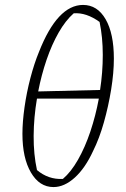

<svg xmlns="http://www.w3.org/2000/svg" viewBox="-20 -751 511 779"><path d="M197 8Q140 8 105.5 -51Q71 -110 71 -208Q71 -256 79.5 -316Q88 -376 103.5 -435Q119 -494 138 -540Q213 -731 317 -731Q375 -731 408.5 -673Q442 -615 442 -513Q442 -456 431 -388Q420 -320 401.5 -254.5Q383 -189 358 -139Q326 -69 283.5 -30.5Q241 8 197 8ZM279 -697Q246 -668 218 -619Q190 -570 169 -508.5Q148 -447 135 -380L386 -386Q397 -457 397 -528.5Q397 -600 384 -662Q330 -701 279 -697ZM235 -25Q268 -53 296.5 -103Q325 -153 346.5 -217Q368 -281 381 -351H130Q117 -275 116.5 -200Q116 -125 130 -61Q176 -22 235 -25Z"/></svg>

Font: Piazzolla ExtraLight
Style: Italic
Weight: 200
Italic angle: -11.3°
Designer: Juan Pablo del Peral
Foundry: Huerta Tipografica
Version: Version 1.330